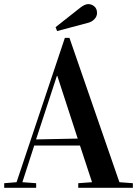

<svg xmlns="http://www.w3.org/2000/svg" viewBox="-23 -898 655 918"><path d="M417 -26.9 359.4 -202.1H140.6L84 -26.9L149.9 -22V0H-2.9V-22L56.2 -26.9L287.1 -716.8H309.1L547.9 -26.9L612.3 -22V0H351.1V-22ZM249 -535.2 149.4 -231.4 348.6 -235.4 251 -535.2ZM397 -788.6 250 -749.5 242.7 -768.1 360.8 -861.3Q382.8 -878.4 398.9 -878.4Q415 -878.4 428 -867.4Q440.9 -856.4 440.9 -835.9Q440.9 -818.8 427.7 -805.7Q414.6 -792.5 397 -788.6Z"/></svg>

Font: VidalokaRegular
Style: Regular
Weight: 400
Designer: Cyreal (www.cyreal.org)
Foundry: Cyreal (www.cyreal.org)
Version: Version 1.000